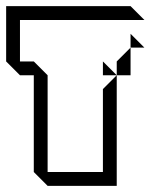

<svg xmlns="http://www.w3.org/2000/svg" viewBox="-20 -605 490 625"><path d="M405 -450V-495L450 -450ZM360 -360V-405L405 -450V-360ZM315 -360V-405L360 -360ZM90 -45V-360H45L0 -405V-585H405L450 -540H45V-405H90L135 -360V-45H315V-315L360 -360V0H135Z"/></svg>

Font: Rubik Iso
Style: Regular
Weight: 400
Designer: Hubert and Fischer, NaN
Foundry: Hubert and Fischer, NaN
Version: Version 2.200